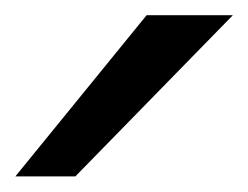

<svg xmlns="http://www.w3.org/2000/svg" viewBox="-20 -801 323 250"><path d="M283.2 -781.2 78.1 -571.3H0L170.9 -781.2Z"/></svg>

Font: Andika Viet
Style: Regular
Weight: 400
Designer: Victor Gaultney, Annie Olsen, Julie Remington, Don Collingsworth, Eric Hays, Becca Hirsbrunner
Foundry: SIL International
Version: Version 5.000